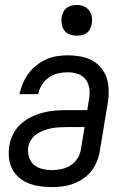

<svg xmlns="http://www.w3.org/2000/svg" viewBox="-20 -753 515 781"><path d="M190 8Q165 8 141.5 4.5Q118 1 96 -7.5Q74 -16 56.5 -31.5Q39 -47 29 -67Q19 -87 16.5 -111.5Q14 -136 18 -161Q22 -184 33.5 -207.5Q45 -231 64.5 -248.5Q84 -266 106.5 -277Q129 -288 153.5 -294.5Q178 -301 202 -303Q226 -305 250 -305H335L342 -349Q346 -370 343.5 -391.5Q341 -413 329 -429Q317 -445 297.5 -452Q278 -459 256 -459Q237 -459 216.5 -454.5Q196 -450 179 -438Q162 -426 150.5 -408Q139 -390 136 -370H59Q64 -392 73 -413.5Q82 -435 95.5 -453.5Q109 -472 128 -487Q147 -502 168 -511.5Q189 -521 211.5 -524.5Q234 -528 255 -528Q281 -528 306.5 -523.5Q332 -519 353 -508Q374 -497 390 -478.5Q406 -460 413.5 -437Q421 -414 422 -388.5Q423 -363 419 -338L385 -133Q381 -112 372 -91.5Q363 -71 349 -54Q335 -37 315.5 -24.5Q296 -12 275 -4.5Q254 3 232.5 5.5Q211 8 190 8ZM192 -61Q210 -61 229.5 -65Q249 -69 266.5 -80Q284 -91 295 -108.5Q306 -126 309 -145L324 -236H250Q235 -236 219 -235Q203 -234 188 -231Q173 -228 158 -222.5Q143 -217 129.5 -208Q116 -199 107 -185Q98 -171 95 -155Q92 -135 97.5 -115.5Q103 -96 117 -83.5Q131 -71 151 -66Q171 -61 192 -61ZM292 -608Q277 -608 263.5 -613Q250 -618 241.5 -629.5Q233 -641 231 -655.5Q229 -670 231 -685Q233 -695 238 -705Q243 -715 252 -721.5Q261 -728 271.5 -730.5Q282 -733 292 -733Q307 -733 320.5 -727.5Q334 -722 342.5 -710.5Q351 -699 353.5 -684.5Q356 -670 353 -655Q351 -645 346 -635Q341 -625 332 -618.5Q323 -612 312.5 -610Q302 -608 292 -608Z"/></svg>

Font: Iosevka QP
Style: Italic
Weight: 400
Italic angle: -9°
Designer: Belleve Invis
Foundry: Belleve Invis
Version: Version 20.0.0; ttfautohint (v1.8.4)